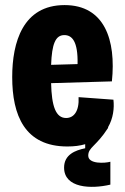

<svg xmlns="http://www.w3.org/2000/svg" viewBox="-20 -562 493 755"><path d="M245 14C272 14 295 11 315 5V21C276 29 232 46 232 97C232 178 338 182 414 164V74C393 80 327 84 327 50C327 17 358 14 405 -59V-62C425 -96 430 -137 426 -170L289 -180C292 -124 270 -98 240 -98C199 -98 183 -145 181 -235L420 -242C437 -405 391 -542 234 -542C70 -542 28 -396 28 -259C28 -109 77 14 245 14ZM233 -424C263 -424 287 -400 285 -310L181 -307C184 -389 198 -424 233 -424Z"/></svg>

Font: Bricolage Grotesque 10pt Condensed ExtraBold
Style: Regular
Weight: 800
Width: 3
Designer: Mathieu Triay
Foundry: Atelier Triay
Version: Version 1.000;gftools[0.9.29]